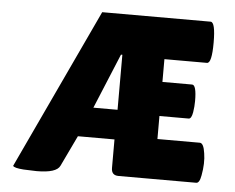

<svg xmlns="http://www.w3.org/2000/svg" viewBox="-51 -760 1019 831"><g transform="rotate(5 458.5 -345.0)"><path d="M646 -422H775Q794 -422 794 -352Q794 -328 790 -303Q785 -274 773 -274H646V-174H830Q847 -174 853 -130Q860 -88 850 -34Q844 0 830 0H492Q461 0 461 -32V-156H302L238 -22Q223 10 137 10Q136 10 80 8Q39 5 34 -4L360 -700H831Q852 -700 852 -611Q852 -521 831 -521H646ZM358 -285H463V-524H457Z"/></g></svg>

Font: FC Lilita One
Style: Regular
Weight: 400
Designer: Juan Montoreano
Foundry: Juan Montoreano
Version: Version 1.002